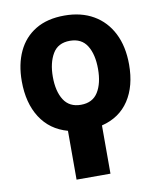

<svg xmlns="http://www.w3.org/2000/svg" viewBox="-88 -628 776 937"><g transform="rotate(-10 300.0 -159.5)"><path d="M215 240V-2Q128 -26 81.5 -98.5Q35 -171 35 -279Q35 -363 64.5 -426Q94 -489 152 -524Q210 -559 295 -559Q378 -559 438.5 -524Q499 -489 532 -424Q565 -359 565 -269Q565 -162 518.5 -91.5Q472 -21 383 1V240ZM300 -116Q358 -116 385 -159.5Q412 -203 412 -274Q412 -346 385 -389.5Q358 -433 300 -433Q241 -433 214.5 -388Q188 -343 188 -274Q188 -202 215.5 -159Q243 -116 300 -116Z"/></g></svg>

Font: Noto Sans Mono ExtraBold
Style: Regular
Weight: 800
Designer: Monotype Design Team
Foundry: Monotype Imaging Inc.
Version: Version 2.014